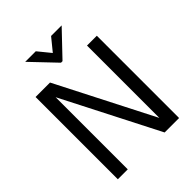

<svg xmlns="http://www.w3.org/2000/svg" viewBox="-266 -1117 1259 1259"><g transform="rotate(-45 363.5 -487.0)"><path d="M171 0H79V-763H213L556 -92V-763H647V0H513L171 -669ZM370 -804H356L194 -974H292L363 -887L434 -974H532Z"/></g></svg>

Font: Open Sauce One
Style: Regular
Weight: 400
Designer: Alfredo Marco Pradil
Foundry: Creative Sauce Fz LLC
Version: Version 1.477